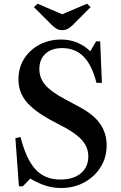

<svg xmlns="http://www.w3.org/2000/svg" viewBox="-20 -980 639 1010"><path d="M301 9Q260 9 221.2 -3Q182.5 -15 139.5 -40.5L100 0H79.5L61 -253.5L88 -259Q118 -141.5 167.2 -88.5Q216.5 -35.5 297.5 -35.5Q365.5 -35.5 405 -68.2Q444.5 -101 444.5 -157Q444.5 -201 417.2 -235.8Q390 -270.5 328 -305.5L251.5 -346Q158 -396.5 117.5 -446.5Q77 -496.5 77 -563Q77 -623 106.5 -670.2Q136 -717.5 187.2 -744.8Q238.5 -772 302.5 -772Q390 -772 455 -710.5L485.5 -762.5H507L516 -544H487.5Q464 -637.5 419.8 -682.2Q375.5 -727 307 -727Q251.5 -727 219.2 -697.5Q187 -668 187 -616.5Q187 -570 217.8 -533.5Q248.5 -497 321.5 -458.5L396 -418.5Q472.5 -378 506.8 -328.5Q541 -279 541 -215Q541 -151.5 509.2 -100.8Q477.5 -50 423.2 -20.5Q369 9 301 9ZM307 -821.5Q288.5 -821.5 277 -829Q265.5 -836.5 252 -849L158.5 -942.5L177.5 -960.5L307 -905L438 -960.5L456.5 -942.5L363.5 -849Q348 -834.5 336.2 -828Q324.5 -821.5 307 -821.5Z"/></svg>

Font: Libre Caslon Text
Style: Regular
Weight: 400
Designer: Pablo Impallari, Rodrigo Fuenzalida, Katja Schimmel
Foundry: Pablo Impallari, Rodrigo Fuenzalida
Version: Version 2.000